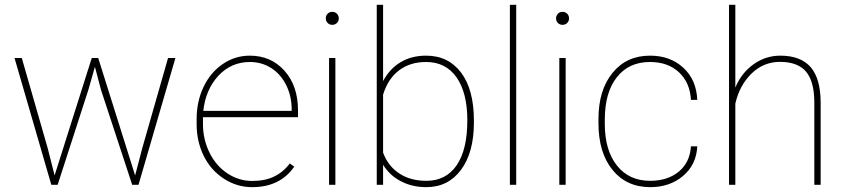

<svg xmlns="http://www.w3.org/2000/svg" viewBox="-20 -770 3521 800"><path d="M70.8 -528.3C70.8 -528.3 40.5 -528.3 40.5 -528.3C40.5 -528.3 193.8 0 193.8 0C193.8 0 220.2 0 220.2 0C220.2 0 348.6 -397 348.6 -397C348.6 -397 375.5 -491.7 375.5 -491.7C375.5 -491.7 400.4 -397 400.4 -397C400.4 -397 530.8 0 530.8 0C530.8 0 557.1 0 557.1 0C557.1 0 710.9 -528.3 710.9 -528.3C710.9 -528.3 680.2 -528.3 680.2 -528.3C680.2 -528.3 572.8 -152.8 572.8 -152.8C572.8 -152.8 543 -39.1 543 -39.1C543 -39.1 389.2 -528.3 389.2 -528.3C389.2 -528.3 362.3 -528.3 362.3 -528.3C362.3 -528.3 207.5 -39.1 207.5 -39.1C207.5 -39.1 178.7 -152.8 178.7 -152.8C178.7 -152.8 70.8 -528.3 70.8 -528.3Z M1030.8 9.8C1108.4 9.8 1166.5 -18.6 1206.1 -75.7C1206.1 -75.7 1187.5 -88.9 1187.5 -88.9C1187.5 -88.9 1187.5 -88.9 1187.5 -88.9C1168.5 -64 1146.5 -45.9 1121.6 -34.2C1096.7 -22 1066.4 -16.1 1030.8 -16.1C1030.8 -16.1 1030.8 -16.1 1030.8 -16.1C993.7 -16.1 959.5 -26.4 927.7 -47.4C896 -68.4 871.1 -97.2 853 -133.8C835 -170.4 825.7 -210 825.7 -252.9C825.7 -252.9 825.7 -281.7 825.7 -281.7C825.7 -281.7 1221.7 -281.7 1221.7 -281.7C1221.7 -281.7 1221.7 -309.6 1221.7 -309.6C1221.7 -309.6 1221.7 -309.6 1221.7 -309.6C1221.7 -377.9 1203.1 -433.1 1165.5 -475.1C1127.9 -517.1 1080.1 -538.1 1021 -538.1C1021 -538.1 1021 -538.1 1021 -538.1C980.5 -538.1 943.4 -526.9 909.2 -503.9C875 -481 848.1 -449.2 828.6 -408.7C809.1 -368.2 799.3 -323.2 799.3 -274.4C799.3 -274.4 799.3 -252.4 799.3 -252.4C799.3 -252.4 799.3 -252.4 799.3 -252.4C799.3 -203.6 809.6 -159.2 829.6 -119.1C849.6 -79.1 877.9 -47.9 913.6 -24.9C949.2 -2 988.3 9.8 1030.8 9.8C1030.8 9.8 1030.8 9.8 1030.8 9.8ZM1021 -511.7C1053.7 -511.7 1083.5 -503.4 1110.4 -486.3C1136.7 -469.2 1157.7 -445.3 1172.9 -414.6C1188 -383.8 1195.3 -350.1 1195.3 -314.5C1195.3 -314.5 1195.3 -308.1 1195.3 -308.1C1195.3 -308.1 827.1 -308.1 827.1 -308.1C827.1 -308.1 827.1 -308.1 827.1 -308.1C833.5 -367.2 854.5 -416 890.1 -454.6C925.8 -492.7 969.7 -511.7 1021 -511.7C1021 -511.7 1021 -511.7 1021 -511.7Z M1377.4 -528.3C1377.4 -528.3 1351.1 -528.3 1351.1 -528.3C1351.1 -528.3 1351.1 0 1351.1 0C1351.1 0 1377.4 0 1377.4 0C1377.4 0 1377.4 -528.3 1377.4 -528.3ZM1337.4 -693.4C1337.4 -686 1339.8 -679.7 1345.2 -674.3C1350.6 -668.9 1356.9 -666.5 1364.3 -666.5C1371.6 -666.5 1378.4 -668.9 1383.8 -674.3C1389.2 -679.7 1391.6 -686 1391.6 -693.4C1391.6 -700.7 1389.2 -707.5 1383.8 -712.9C1378.4 -718.3 1371.6 -720.7 1364.3 -720.7C1356.9 -720.7 1350.6 -718.3 1345.2 -712.9C1339.8 -707.5 1337.4 -700.7 1337.4 -693.4C1337.4 -693.4 1337.4 -693.4 1337.4 -693.4Z M1954.6 -267.6C1954.6 -267.6 1954.6 -267.6 1954.6 -267.6C1954.6 -353 1937 -419.9 1901.4 -467.3C1865.7 -514.6 1817.4 -538.1 1755.4 -538.1C1755.4 -538.1 1755.4 -538.1 1755.4 -538.1C1715.3 -538.1 1680.2 -529.3 1649.9 -511.2C1619.1 -493.2 1594.7 -466.8 1576.2 -432.1C1576.2 -432.1 1576.2 -750 1576.2 -750C1576.2 -750 1549.8 -750 1549.8 -750C1549.8 -750 1549.8 0 1549.8 0C1549.8 0 1576.2 0 1576.2 0C1576.2 0 1576.2 -83.5 1576.2 -83.5C1576.2 -83.5 1576.2 -83.5 1576.2 -83.5C1594.2 -54.2 1618.7 -31.2 1649.9 -15.1C1681.2 1.5 1716.8 9.8 1756.3 9.8C1756.3 9.8 1756.3 9.8 1756.3 9.8C1817.4 9.8 1865.7 -14.6 1901.4 -63C1937 -111.3 1954.6 -176.8 1954.6 -259.3C1954.6 -259.3 1954.6 -267.6 1954.6 -267.6ZM1927.2 -269.5C1927.2 -187.5 1912.6 -125 1882.8 -81.5C1853 -38.1 1811 -16.6 1756.8 -16.6C1756.8 -16.6 1756.8 -16.6 1756.8 -16.6C1711.9 -16.6 1674.3 -26.9 1643.6 -47.4C1612.8 -67.4 1590.3 -96.2 1576.2 -133.8C1576.2 -133.8 1576.2 -376 1576.2 -376C1576.2 -376 1576.2 -376 1576.2 -376C1590.3 -420.9 1612.8 -454.6 1643.6 -477.5C1674.3 -500.5 1711.4 -511.7 1755.9 -511.7C1755.9 -511.7 1755.9 -511.7 1755.9 -511.7C1810.1 -511.7 1852.1 -490.2 1882.3 -447.8C1912.1 -404.8 1927.2 -345.2 1927.2 -269.5C1927.2 -269.5 1927.2 -269.5 1927.2 -269.5Z M2130.9 -750C2130.9 -750 2104.5 -750 2104.5 -750C2104.5 -750 2104.5 0 2104.5 0C2104.5 0 2130.9 0 2130.9 0C2130.9 0 2130.9 -750 2130.9 -750Z M2336.9 -528.3C2336.9 -528.3 2310.5 -528.3 2310.5 -528.3C2310.5 -528.3 2310.5 0 2310.5 0C2310.5 0 2336.9 0 2336.9 0C2336.9 0 2336.9 -528.3 2336.9 -528.3ZM2296.9 -693.4C2296.9 -686 2299.3 -679.7 2304.7 -674.3C2310.1 -668.9 2316.4 -666.5 2323.7 -666.5C2331.1 -666.5 2337.9 -668.9 2343.3 -674.3C2348.6 -679.7 2351.1 -686 2351.1 -693.4C2351.1 -700.7 2348.6 -707.5 2343.3 -712.9C2337.9 -718.3 2331.1 -720.7 2323.7 -720.7C2316.4 -720.7 2310.1 -718.3 2304.7 -712.9C2299.3 -707.5 2296.9 -700.7 2296.9 -693.4C2296.9 -693.4 2296.9 -693.4 2296.9 -693.4Z M2689.5 -16.6C2630.4 -16.6 2584.5 -37.6 2550.8 -80.1C2517.1 -122.1 2500 -180.2 2500 -253.9C2500 -253.9 2500 -271 2500 -271C2500 -271 2500 -271 2500 -271C2500 -346.7 2516.6 -405.8 2550.3 -448.2C2583.5 -490.7 2629.4 -511.7 2688.5 -511.7C2688.5 -511.7 2688.5 -511.7 2688.5 -511.7C2737.8 -511.7 2777.8 -497.6 2809.1 -468.8C2839.8 -439.9 2856.4 -401.4 2858.9 -354C2858.9 -354 2885.3 -354 2885.3 -354C2885.3 -354 2885.3 -354 2885.3 -354C2882.8 -409.7 2863.8 -454.1 2827.1 -487.8C2790.5 -521.5 2744.6 -538.1 2688.5 -538.1C2688.5 -538.1 2688.5 -538.1 2688.5 -538.1C2623 -538.1 2570.8 -514.2 2532.2 -466.3C2493.2 -418.5 2473.6 -354.5 2473.6 -274.4C2473.6 -274.4 2473.6 -256.8 2473.6 -256.8C2473.6 -256.8 2473.6 -256.8 2473.6 -256.8C2473.6 -174.8 2493.2 -109.9 2532.2 -62C2570.8 -14.2 2623.5 9.8 2689.5 9.8C2689.5 9.8 2689.5 9.8 2689.5 9.8C2743.7 9.8 2789.6 -5.9 2826.2 -37.1C2862.8 -67.9 2882.8 -108.9 2885.3 -160.2C2885.3 -160.2 2858.9 -160.2 2858.9 -160.2C2858.9 -160.2 2858.9 -160.2 2858.9 -160.2C2856 -115.2 2838.9 -80.1 2808.1 -54.7C2776.9 -29.3 2737.3 -16.6 2689.5 -16.6C2689.5 -16.6 2689.5 -16.6 2689.5 -16.6Z M3043.9 -750C3043.9 -750 3017.6 -750 3017.6 -750C3017.6 -750 3017.6 0 3017.6 0C3017.6 0 3043.9 0 3043.9 0C3043.9 0 3043.9 -338.4 3043.9 -338.4C3043.9 -338.4 3043.9 -338.4 3043.9 -338.4C3055.7 -389.6 3078.1 -431.2 3111.8 -463.9C3145 -496.1 3184.6 -512.2 3230 -512.2C3230 -512.2 3230 -512.2 3230 -512.2C3279.3 -512.2 3315.4 -498.5 3338.4 -471.7C3361.3 -444.3 3372.6 -402.3 3373 -345.7C3373 -345.7 3373 0 3373 0C3373 0 3399.4 0 3399.4 0C3399.4 0 3399.4 -344.7 3399.4 -344.7C3399.4 -344.7 3399.4 -344.7 3399.4 -344.7C3398.9 -409.7 3385.3 -458 3357.9 -490.2C3330.1 -522 3288.1 -538.1 3231.4 -538.1C3231.4 -538.1 3231.4 -538.1 3231.4 -538.1C3190.9 -538.1 3153.8 -526.4 3120.1 -502.4C3086.4 -478.5 3061 -446.3 3043.9 -405.3C3043.9 -405.3 3043.9 -750 3043.9 -750Z"/></svg>

Font: WOX
Style: Regular
Weight: 500
Designer: Google
Foundry: ""
Version: ""